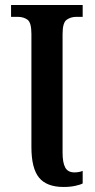

<svg xmlns="http://www.w3.org/2000/svg" viewBox="-20 -734 379 764"><path d="M233 10Q166 10 135.5 -27Q105 -64 105 -149V-599Q105 -644 89.5 -655.5Q74 -667 50 -667H24V-714H309V-667H284Q262 -667 245.5 -655.5Q229 -644 229 -599V-126Q229 -87 239.5 -67.5Q250 -48 276 -48Q285 -48 293.5 -49.5Q302 -51 309 -54V-4Q300 1 279.5 5.5Q259 10 233 10Z"/></svg>

Font: Noto Serif Condensed SemiBold
Style: Regular
Weight: 600
Width: 3
Designer: Monotype Design Team
Foundry: Monotype Imaging Inc.
Version: Version 2.013